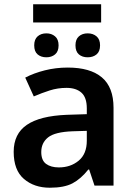

<svg xmlns="http://www.w3.org/2000/svg" viewBox="-20 -868 628 898"><path d="M453 -848V-763H135V-848ZM197 -712Q221 -712 237.5 -698Q254 -684 254 -656Q254 -627 237.5 -613.5Q221 -600 197 -600Q172 -600 156 -613.5Q140 -627 140 -656Q140 -684 156 -698Q172 -712 197 -712ZM390 -712Q415 -712 431.5 -698Q448 -684 448 -656Q448 -627 431.5 -613.5Q415 -600 390 -600Q365 -600 349 -613.5Q333 -627 333 -656Q333 -684 349 -698Q365 -712 390 -712ZM297 -552Q402 -552 456.5 -506Q511 -460 511 -364V0H422L397 -75H393Q358 -31 319 -10.5Q280 10 213 10Q140 10 92 -31Q44 -72 44 -158Q44 -242 105.5 -284Q167 -326 292 -331L386 -334V-361Q386 -412 361 -434.5Q336 -457 291 -457Q250 -457 212.5 -445Q175 -433 138 -417L98 -505Q138 -526 189.5 -539Q241 -552 297 -552ZM320 -254Q237 -251 205 -225.5Q173 -200 173 -157Q173 -118 195.5 -101.5Q218 -85 255 -85Q310 -85 348 -116.5Q386 -148 386 -210V-256Z"/></svg>

Font: Noto Sans SemiBold
Style: Regular
Weight: 600
Designer: Monotype Design Team
Foundry: Monotype Imaging Inc.
Version: Version 2.007